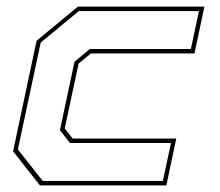

<svg xmlns="http://www.w3.org/2000/svg" viewBox="-20 -560 665 580"><path d="M100.5 0 19.5 -103 90.5 -437 215.5 -540H597.5L567.5 -398.5H254.5L217.5 -368L175.5 -172L199.5 -141.5H512.5L482.5 0ZM109 -13.5H472L496.5 -128H191.5L161 -166.5L205 -373.5L251.5 -412H556.5L581 -526.5H218L103 -431.5L34 -108.5Z"/></svg>

Font: Tourney Thin
Style: Italic
Weight: 100
Italic angle: -12°
Designer: Tyler Finck
Foundry: Etcetera Type Co
Version: Version 1.015